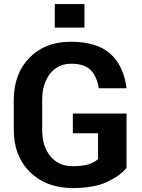

<svg xmlns="http://www.w3.org/2000/svg" viewBox="-20 -930 709 960"><path d="M612.8 -90.8Q580.6 -50.8 514.9 -20.3Q449.2 10.3 344.2 10.3Q211.4 10.3 130.1 -69.6Q48.8 -149.4 48.8 -281.2V-429.7Q48.8 -561 127 -641.1Q205.1 -721.2 332.5 -721.2Q466.3 -721.2 532.7 -660.2Q599.1 -599.1 612.8 -488.8H474.1Q464.4 -548.3 433.1 -579.8Q401.9 -611.3 336.4 -611.3Q269.5 -611.3 230.2 -561.5Q190.9 -511.7 190.9 -430.7V-281.2Q190.9 -198.7 231.7 -148.9Q272.5 -99.1 344.2 -99.1Q395 -99.1 424.6 -109.1Q454.1 -119.1 470.2 -134.8V-263.7H344.2V-362.3H612.8ZM402.3 -792H253.9V-909.7H402.3Z"/></svg>

Font: Roboto Web
Style: Bold
Weight: 700
Designer: Google
Version: Version 1.200310; 2013